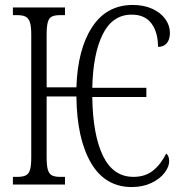

<svg xmlns="http://www.w3.org/2000/svg" viewBox="-20 -744 732 774"><path d="M288 -355H168V-110Q168 -76 173 -59.5Q178 -43 189.5 -37Q201 -31 223 -31H242V0H32V-31H50Q72 -31 84 -37Q96 -43 101 -59.5Q106 -76 106 -110V-605Q106 -638 100.5 -654.5Q95 -671 83 -677Q71 -683 48 -683H32V-714H242V-683H223Q201 -683 189.5 -677.5Q178 -672 173 -655.5Q168 -639 168 -605V-392H288Q293 -546 351.5 -635Q410 -724 515 -724Q560 -724 594 -708.5Q628 -693 646.5 -667Q665 -641 665 -611Q665 -585 652.5 -570Q640 -555 617 -555Q617 -614 590.5 -649.5Q564 -685 511 -685Q434 -685 394.5 -606.5Q355 -528 352 -390H570V-353H352Q354 -201 395 -116Q436 -31 518 -31Q565 -31 596.5 -56Q628 -81 650 -125Q662 -116 662 -94Q662 -72 643.5 -47.5Q625 -23 590.5 -6.5Q556 10 511 10Q404 10 347 -87Q290 -184 288 -355Z"/></svg>

Font: Noto Serif CondLight
Style: Regular
Weight: 300
Width: 3
Designer: Monotype Design Team
Foundry: Monotype Imaging Inc.
Version: Version 1.001